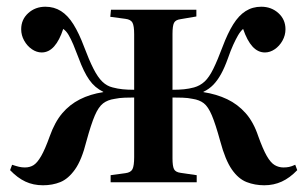

<svg xmlns="http://www.w3.org/2000/svg" viewBox="-20 -542 914 571"><path d="M108 9Q79 9 55.5 -2Q32 -13 10 -36L16 -52Q28 -48 36.5 -46Q45 -44 54 -44Q69 -44 80 -51Q91 -58 102.5 -78Q114 -98 128 -137Q143 -179 165 -205Q187 -231 217.5 -246.5Q248 -262 287 -268V-269Q262 -281 245.5 -304.5Q229 -328 214 -369Q205 -393 198 -409.5Q191 -426 184 -438Q177 -450 168 -456Q157 -422 141 -404Q125 -386 104 -386Q89 -386 75 -395.5Q61 -405 52 -421Q43 -437 43 -455Q43 -484 64 -503Q85 -522 115 -522Q141 -522 161.5 -509Q182 -496 198.5 -469.5Q215 -443 230 -403Q245 -363 258 -337.5Q271 -312 284.5 -299Q298 -286 315 -282Q330 -278 345 -276.5Q360 -275 379 -275V-440Q379 -465 374 -474.5Q369 -484 353 -486L308 -492L310 -513H564V-493L517 -485Q502 -483 497.5 -474Q493 -465 493 -441V-275Q512 -275 527 -276.5Q542 -278 557 -282Q575 -287 588.5 -299.5Q602 -312 614.5 -337.5Q627 -363 642 -403Q657 -443 673.5 -469.5Q690 -496 710.5 -509Q731 -522 757 -522Q787 -522 808 -503Q829 -484 829 -455Q829 -437 820 -421Q811 -405 797 -395.5Q783 -386 768 -386Q747 -386 731 -403.5Q715 -421 703 -456Q695 -449 688 -437Q681 -425 673.5 -408.5Q666 -392 658 -369Q648 -341 637.5 -322Q627 -303 614.5 -290Q602 -277 585 -269V-268Q624 -262 655.5 -247Q687 -232 710.5 -205.5Q734 -179 748 -137Q762 -98 773.5 -78Q785 -58 797 -51Q809 -44 823 -44Q832 -44 839.5 -45.5Q847 -47 858 -52L864 -36Q842 -13 818 -2Q794 9 766 9Q738 9 713.5 -0.5Q689 -10 669.5 -38Q650 -66 635 -122Q621 -173 610 -199Q599 -225 586 -235Q573 -245 553 -248Q539 -251 523 -251.5Q507 -252 493 -252V-71Q493 -48 497.5 -39Q502 -30 517 -28L565 -21V0H309V-21L353 -27Q369 -29 374 -39Q379 -49 379 -75V-252Q367 -252 351 -251.5Q335 -251 321 -248Q300 -245 286.5 -234.5Q273 -224 262 -198.5Q251 -173 237 -122Q223 -66 203 -38Q183 -10 159.5 -0.5Q136 9 108 9Z"/></svg>

Font: Literata 60pt Medium
Style: Regular
Weight: 500
Designer: Latin by Veronika Burian and Jose Scaglione. Greek by Irene Vlachou. Cyrillic by Vera Evstafieva.
Foundry: TypeTogether
Version: Version 3.103;gftools[0.9.29]